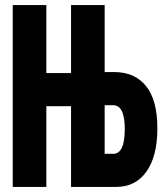

<svg xmlns="http://www.w3.org/2000/svg" viewBox="-20 -734 640 754"><path d="M391 -321H424Q470 -321 470 -228Q470 -130 425 -130H391ZM162 0V-317H259V0H437Q512 0 555 -60Q598 -120 598 -230Q598 -341 553.5 -396Q509 -451 429 -451H391V-714H259V-447H162V-714H30V0Z"/></svg>

Font: Noto Sans Mono UI ExtraBold
Style: Regular
Weight: 800
Designer: Monotype Design team
Foundry: Monotype Imaging Inc.
Version: 1.000